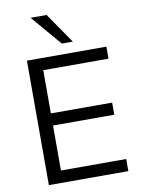

<svg xmlns="http://www.w3.org/2000/svg" viewBox="-100 -1004 788 1071"><g transform="rotate(-10 294.0 -468.5)"><path d="M88.1 0V-705H538.2V-636.9H168.6V-392H515.7V-323.4H168.6V-68.6H538.2V0ZM296.5 -765 149.7 -936.9H240.4L358.9 -765Z"/></g></svg>

Font: Mulish ExtraLight
Style: Regular
Weight: 200
Designer: Vernon Adams
Foundry: Vernon Adams
Version: Version 3.603